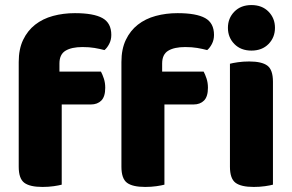

<svg xmlns="http://www.w3.org/2000/svg" viewBox="-20 -731 1155 759"><path d="M215 -448H379Q385 -437 390.5 -420.5Q396 -404 396 -384Q396 -349 380.5 -333.5Q365 -318 339 -318H224V-1Q213 2 192.5 5Q172 8 148 8Q98 8 76 -8.5Q54 -25 54 -72V-486Q54 -537 71.5 -573.5Q89 -610 119 -633.5Q149 -657 189.5 -668Q230 -679 276 -679Q350 -679 385 -659.5Q420 -640 420 -593Q420 -573 411.5 -557Q403 -541 393 -533Q374 -538 353.5 -541.5Q333 -545 306 -545Q263 -545 239 -530.5Q215 -516 215 -480ZM621 -448H785Q791 -437 796.5 -420.5Q802 -404 802 -384Q802 -349 786.5 -333.5Q771 -318 745 -318H630V-1Q619 2 598.5 5Q578 8 554 8Q504 8 482 -8.5Q460 -25 460 -72V-486Q460 -537 477.5 -573.5Q495 -610 525 -633.5Q555 -657 595.5 -668Q636 -679 682 -679Q756 -679 791 -659.5Q826 -640 826 -593Q826 -573 817.5 -557Q809 -541 799 -533Q780 -538 759.5 -541.5Q739 -545 712 -545Q669 -545 645 -530.5Q621 -516 621 -480ZM889 -479Q900 -482 920.5 -485Q941 -488 965 -488Q1015 -488 1037 -471.5Q1059 -455 1059 -408V-1Q1048 2 1027.5 5Q1007 8 983 8Q933 8 911 -8.5Q889 -25 889 -72ZM881 -621Q881 -659 906.5 -685Q932 -711 974 -711Q1016 -711 1041.5 -685Q1067 -659 1067 -621Q1067 -583 1041.5 -557Q1016 -531 974 -531Q932 -531 906.5 -557Q881 -583 881 -621Z"/></svg>

Font: Baloo Bhai 2 ExtraBold
Style: Regular
Weight: 800
Designer: Supriya Tembe, Noopur Datye and Ek Type
Foundry: Ek Type
Version: Version 1.640;PS 1.000;hotconv 16.6.51;makeotf.lib2.5.65220;